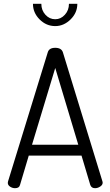

<svg xmlns="http://www.w3.org/2000/svg" viewBox="-20 -988 580 1008"><path d="M21 -28C21 -20 25 -13.3 33 -8C41 -2.7 49.7 0 59 0C73.7 0 82.3 -5.7 85 -17L131 -171H408L454 -17C458 -5.7 466.3 0 479 0C488.3 0 497.3 -2.8 506 -8.5C514.7 -14.2 519 -21 519 -29C519 -29.7 518.8 -30.7 518.5 -32C518.2 -33.3 518 -34.3 518 -35L310 -714C304.7 -729.3 291.3 -737 270 -737C248.7 -737 235.7 -729.3 231 -714L22 -35C21.3 -33.7 21 -31.3 21 -28ZM148 -228 270 -631 391 -228ZM153 -968C153 -936.7 164.7 -909.3 188 -886C211.3 -862.7 238.7 -851 270 -851C300 -851 326.8 -862.7 350.5 -886C374.2 -909.3 386 -936.7 386 -968H342C342 -945.3 334.8 -926.2 320.5 -910.5C306.2 -894.8 289.3 -887 270 -887C250 -887 232.8 -894.8 218.5 -910.5C204.2 -926.2 197 -945.3 197 -968Z"/></svg>

Font: Terminal Dosis
Style: Book
Weight: 400
Designer: EdgarTolentino, PabloImpallari, IginoMarini
Foundry: EdgarTolentino, PabloImpallari, IginoMarini
Version: Version 1.006